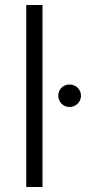

<svg xmlns="http://www.w3.org/2000/svg" viewBox="-20 -748 368 768"><path d="M150 -728H85V0H150ZM213 -365C213 -340 233 -320 258 -320C283 -320 304 -340 304 -365C304 -391 283 -410 258 -410C233 -410 213 -391 213 -365Z"/></svg>

Font: Wafeq Light
Style: Regular
Weight: 300
Designer: Rasmus Andersson & Azza Alameddine
Foundry: Google & TypeTogether
Version: Version 3.000;January 28, 2025;FontCreator 15.0.0.3014 64-bi